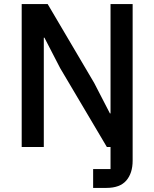

<svg xmlns="http://www.w3.org/2000/svg" viewBox="-20 -718 754 938"><path d="M194 0H86V-698H213L440 -313L517 -164H520V-315V-698H628V67Q628 128 597 164Q566 200 500 200H435V108H520V0H502L274 -385L197 -534H194V-383Z"/></svg>

Font: IBM Plex Sans Medium
Style: Regular
Weight: 500
Designer: Mike Abbink, Paul van der Laan, Pieter van Rosmalen
Foundry: Bold Monday
Version: Version 3.201